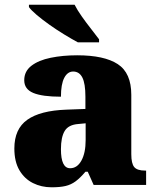

<svg xmlns="http://www.w3.org/2000/svg" viewBox="-20 -786 666 816"><path d="M199 10Q156 10 120 -8Q84 -26 62.5 -62.5Q41 -99 41 -155Q41 -238 96 -277Q151 -316 262 -320L343 -323V-375Q343 -431 330 -456.5Q317 -482 291 -482Q267 -482 253 -455Q239 -428 239 -375Q160 -375 121.5 -391Q83 -407 83 -445Q83 -483 113.5 -506.5Q144 -530 195.5 -540.5Q247 -551 308 -551Q423 -551 480.5 -513.5Q538 -476 538 -383V-131Q538 -91 550.5 -76Q563 -61 597 -61H601V0H378L353 -56H343Q321 -30 301.5 -15.5Q282 -1 258.5 4.5Q235 10 199 10ZM278 -71Q308 -71 326 -103.5Q344 -136 344 -191V-262L313 -259Q271 -256 255 -229.5Q239 -203 239 -152Q239 -71 278 -71ZM311 -606Q285 -620 253 -639.5Q221 -659 190 -681Q159 -703 135.5 -723Q112 -743 103 -756V-766H297Q308 -744 327 -717Q346 -690 366.5 -664Q387 -638 401 -619V-606Z"/></svg>

Font: Noto Serif Tamil Black
Style: Regular
Weight: 900
Designer: Indian Type Foundry, Tom Grace, and the Monotype Design Team
Foundry: Monotype Imaging Inc.
Version: Version 2.004; ttfautohint (v1.8.4.7-5d5b)